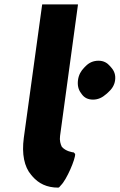

<svg xmlns="http://www.w3.org/2000/svg" viewBox="-20 -852 548 879"><path d="M366 -543C351 -528 340 -509 337 -485C334 -461 339 -442 350 -427L355 -420C366 -405 382 -396 406 -396C430 -396 449 -406 466 -421L474 -428C491 -443 504 -461 507 -485C510 -509 503 -527 490 -542L484 -549C471 -564 455 -574 431 -574C407 -574 388 -565 373 -550ZM253 3 259 -4C285 -29 326 -125 324 -147L318 -154C311 -155 281 -159 263 -180C257 -192 252 -209 255 -230L337 -831L336 -832H174L173 -831L89 -221C79 -147 91 -88 123 -51L129 -44C157 -12 194 7 247 7C247 7 251 6 253 3Z"/></svg>

Font: Hussar Woodtype
Style: SeBdObl
Weight: 900
Foundry: Cannot Into Space Fonts
Version: Version 1.07